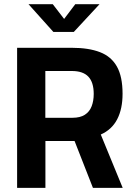

<svg xmlns="http://www.w3.org/2000/svg" viewBox="-20 -916 656 936"><path d="M63.4 0V-683H329.9Q412.5 -683 467.5 -661.7Q522.5 -640.5 550 -591.5Q577.5 -542.6 577.5 -458.9Q577.5 -385.2 551.4 -334.7Q525.3 -284.2 471.3 -260.2L578.2 0H433.1L343.5 -228.7H201.4V0ZM201 -341.8H332.8Q370.9 -341.8 393.7 -356.6Q416.6 -371.4 426.7 -397.8Q436.9 -424.3 436.9 -458.2Q436.9 -514.4 410.9 -542.1Q384.9 -569.9 329.9 -569.9H201ZM240.3 -760.2 118.9 -895.6H237.2L292.6 -823.7L347 -895.6H465.3L339.7 -760.2Z"/></svg>

Font: Cairo
Style: Regular
Weight: 400
Designer: Mohamed Gaber, Accademia di Belle Arti di Urbino
Foundry: Kief Type Foundry, Accademia di Belle Arti di Urbino
Version: Version 3.120